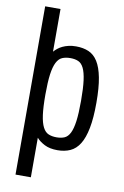

<svg xmlns="http://www.w3.org/2000/svg" viewBox="-98 -786 656 1018"><g transform="rotate(10 229.5 -277.0)"><path d="M60.3 175.9H142.9V-37.1Q158.7 -18.6 186.6 -4.3Q214.6 10 256.4 10Q295.1 10 325 -3.6Q354.9 -17.1 375.1 -49.6Q395.3 -82 405.9 -136.6Q416.6 -191.1 416.6 -273.1Q416.6 -355 406.2 -408.3Q395.9 -461.6 376.1 -492.9Q356.4 -524.1 327 -536.7Q297.6 -549.3 259.4 -549.3Q237.1 -549.3 219.4 -545.1Q201.6 -541 187.1 -534.1Q172.7 -527.3 162 -518.6Q151.3 -509.9 142.9 -500.4V-730H60.3ZM142.6 -269.1Q142.6 -337 148.3 -378.6Q154 -420.3 166 -443.7Q178 -467.1 196.4 -475Q214.9 -482.9 240 -482.9Q264.9 -482.9 282.7 -475.1Q300.6 -467.4 312 -444.3Q323.4 -421.1 329 -379.4Q334.6 -337.6 334.6 -269.4Q334.6 -201 329 -159.6Q323.4 -118.1 311.9 -95Q300.3 -71.9 282.4 -64.1Q264.6 -56.4 239.7 -56.4Q214.6 -56.4 196.3 -64.3Q178 -72.1 166 -95.4Q154 -118.7 148.3 -160.1Q142.6 -201.6 142.6 -269.1Z"/></g></svg>

Font: Secuela Black
Style: Regular
Weight: 900
Designer: Fernando Haro
Foundry: deFharo
Version: Version 1.704